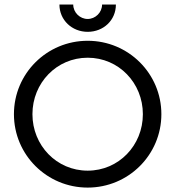

<svg xmlns="http://www.w3.org/2000/svg" viewBox="-20 -818 776 850"><path d="M368.1 -677.1C438.2 -677.1 493.1 -728.5 493.1 -797.9H431.9C431.9 -762.5 402.1 -734 368.1 -734C334 -734 304.2 -762.5 304.2 -797.9H243.1C243.1 -729.2 298.6 -677.1 368.1 -677.1ZM368.1 12.5C548.6 12.5 694.4 -132.6 694.4 -312.5C694.4 -492.4 548.6 -637.5 368.1 -637.5C187.5 -637.5 41.7 -492.4 41.7 -312.5C41.7 -132.6 187.5 12.5 368.1 12.5ZM368.1 -62.5C230.6 -62.5 123.6 -174.3 123.6 -312.5C123.6 -450.7 230.6 -562.5 368.1 -562.5C505.6 -562.5 612.5 -450.7 612.5 -312.5C612.5 -174.3 505.6 -62.5 368.1 -62.5Z"/></svg>

Font: Afacad
Style: Regular
Weight: 400
Designer: Kristian Moeller
Foundry: Dicotype
Version: Version 1.000